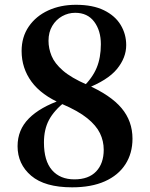

<svg xmlns="http://www.w3.org/2000/svg" viewBox="-20 -777 634 813"><path d="M285.3 16.2Q169.7 16.2 112 -32.9Q54.4 -82 54.4 -158.1Q54.4 -227.1 102.2 -275.4Q150 -323.6 241.5 -354.9V-360.6L257.2 -347.8Q208.6 -309 187.4 -269Q166.1 -229 166.1 -173.6Q166.1 -95.8 200.3 -56.6Q234.5 -17.5 295.1 -17.5Q355.2 -17.5 387.2 -51.1Q419.2 -84.8 419.2 -142.9Q419.2 -179.9 403.3 -212.8Q387.4 -245.7 349.3 -276.5Q311.1 -307.4 242.5 -336.7Q155.3 -373.9 113.4 -431.2Q71.5 -488.5 71.5 -561.1Q71.5 -620.6 101.9 -664.8Q132.3 -708.9 184.2 -732.8Q236.1 -756.7 301.5 -756.7Q373.1 -756.7 420.3 -733.5Q467.5 -710.3 490.9 -671.5Q514.4 -632.7 514.4 -585.9Q514.4 -532.6 475.1 -484.6Q435.8 -436.6 341.4 -400.3V-396.7L329.6 -406.4Q371.4 -446.8 389.2 -489.7Q407.1 -532.6 407.1 -589.8Q407.1 -647.2 378.9 -685Q350.6 -722.8 298.3 -722.8Q269.1 -722.8 243.2 -708.4Q217.3 -694 201.4 -667.4Q185.4 -640.8 185.4 -604.2Q185.4 -572.1 198.4 -540.3Q211.3 -508.6 246.4 -478.1Q281.4 -447.7 347.6 -418.7Q448.6 -374.2 494.8 -319Q541 -263.9 541 -189.7Q541 -127.9 511 -81.3Q480.9 -34.6 423.9 -9.2Q366.8 16.2 285.3 16.2Z"/></svg>

Font: Noto Serif TC
Style: Regular
Weight: 200
Designer: Ryoko NISHIZUKA 西塚涼子 (kana & ideographs); Frank Grießhammer (Latin, Greek & Cyrillic); Wenlong ZHANG 张文龙 (bopomofo); San
Foundry: Adobe
Version: Version 2.001;hotconv 1.1.0;makeotfexe 2.6.0